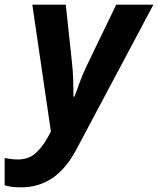

<svg xmlns="http://www.w3.org/2000/svg" viewBox="-89 -566 680 826"><path d="M-12 120Q34 120 64 93Q94 66 117 24L130 0L50 -546H194L221 -293Q225 -259 226 -219Q227 -179 227 -150H231Q241 -175 252.5 -208Q264 -241 284 -283L411 -546H571L239 78Q194 162 135 201Q76 240 3 240Q-23 240 -40 237.5Q-57 235 -69 231V114Q-56 116 -42.5 118Q-29 120 -12 120Z"/></svg>

Font: BC Sans
Style: Bold Italic
Weight: 700
Italic angle: -12°
Designer: Monotype Design Team
Province of B.C.
Foundry: Monotype Imaging Inc.
Version: Version 2.000;GOOG;noto-source:20170915:90ef993387c0